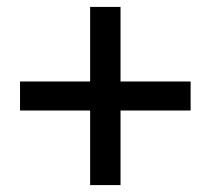

<svg xmlns="http://www.w3.org/2000/svg" viewBox="-20 -649 610 556"><path d="M241 -413V-629H329V-413H532V-329H329V-113H241V-329H38V-413Z"/></svg>

Font: Kinto Sans Med
Style: Regular
Weight: 500
Designer: Authors: Ryoko NISHIZUKA  (kana & ideographs); Paul D. Hunt (Latin, Greek & Cyrillic); Wenlong ZHANG  (bopomofo); Sandol
Foundry: Adobe Systems Incorporated, ookami Inc.
Version: Version 0.001